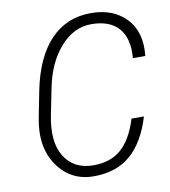

<svg xmlns="http://www.w3.org/2000/svg" viewBox="-82 -791 770 871"><g transform="rotate(-10 303.0 -355.5)"><path d="M550.8 -217.8Q517.1 -105 451.4 -47.4Q385.7 10.3 280.8 10.3Q173.8 10.3 113.5 -77.4Q53.2 -165 80.6 -299.3L103.5 -415.5Q133.3 -564.5 207.5 -642.8Q281.7 -721.2 395 -721.2Q497.1 -721.2 556.6 -658.9Q616.2 -596.7 604.5 -486.8H547.4Q555.2 -575.7 514.2 -623.5Q473.1 -671.4 387.2 -671.4Q306.6 -671.4 244.6 -601.1Q182.6 -530.8 160.2 -416.5L136.7 -299.3Q111.8 -177.2 154.5 -108.2Q197.3 -39.1 288.1 -39.1Q366.2 -39.1 415.5 -82Q464.8 -125 493.7 -217.8Z"/></g></svg>

Font: Franko
Style: Light Italic
Weight: 300
Designer: Google
Version: Version 1.200310; 2013